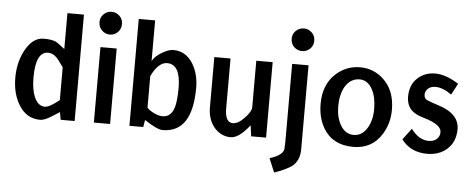

<svg xmlns="http://www.w3.org/2000/svg" viewBox="-58 -882 3098 1255"><g transform="rotate(5 1491.5 -254.5)"><path d="M356.4 1 347.7 -48.8Q317.4 -30.3 287.1 -10.7Q245.1 13.7 221.7 12.7Q130.9 12.7 80.1 -73.2Q37.1 -145.5 37.1 -248Q37.1 -350.6 81.1 -430.7Q128.9 -517.6 200.2 -517.6Q251 -517.6 278.3 -505.9Q293 -499 339.8 -461.9V-697.3H448.2V1ZM237.3 -428.7Q155.3 -428.7 155.3 -258.8Q155.3 -179.7 176.8 -130.9Q201.2 -75.2 246.1 -75.2Q276.4 -75.2 339.8 -127V-341.8Q306.6 -388.7 296.9 -399.4Q269.5 -428.7 237.3 -428.7Z M553.7 -657.2Q553.7 -689.5 575.7 -710.4Q597.7 -731.4 627.9 -731.4Q657.2 -731.4 679.2 -710.4Q701.2 -689.5 701.2 -657.2Q701.2 -625 679.7 -603.5Q658.2 -582 627.9 -582Q597.7 -582 575.7 -603.5Q553.7 -625 553.7 -657.2ZM574.2 -495.1H680.7V0H574.2Z M906.2 -45.9 898.4 1H807.6V-700.2H915V-433.6Q933.6 -467.8 980.5 -494.1Q1022.5 -518.6 1052.7 -517.6Q1131.8 -517.6 1179.7 -442.4Q1220.7 -375 1220.7 -285.2Q1220.7 9.8 1025.4 9.8Q990.2 9.8 906.2 -45.9ZM915 -335V-127.9Q929.7 -110.4 961.4 -95.2Q993.2 -80.1 1017.6 -80.1Q1074.2 -80.1 1093.8 -147.5Q1105.5 -187.5 1106.4 -271.5Q1106.4 -429.7 1017.6 -428.7Q960.9 -428.7 915 -335Z M1606.4 0Q1603.5 -27.3 1596.7 -71.3Q1527.3 17.6 1472.7 17.6Q1411.1 17.6 1367.2 -31.2Q1321.3 -84 1321.3 -166V-495.1H1427.7V-168.9Q1427.7 -75.2 1479.5 -75.2Q1515.6 -75.2 1557.6 -121.1Q1596.7 -163.1 1596.7 -189.5V-495.1H1704.1V0Z M1962.9 -658.2Q1962.9 -626 1940.9 -605Q1918.9 -584 1888.7 -584Q1858.4 -584 1836.4 -605Q1814.5 -626 1814.5 -658.2Q1814.5 -690.4 1836.4 -711.4Q1858.4 -732.4 1888.7 -732.4Q1918.9 -732.4 1940.9 -711.4Q1962.9 -690.4 1962.9 -658.2ZM1887.7 170.9Q1851.6 196.3 1776.4 222.7L1738.3 131.8Q1822.3 106.4 1830.1 64.5Q1831.1 59.6 1832 12.7V-495.1H1939.5V54.7Q1939.5 133.8 1887.7 170.9Z M2040 -252Q2040 -379.9 2121.1 -452.1Q2188.5 -511.7 2277.3 -511.7Q2365.2 -511.7 2429.7 -452.1Q2507.8 -380.9 2507.8 -252Q2507.8 -164.1 2462.9 -90.8Q2399.4 10.7 2276.4 10.7Q2141.6 10.7 2080.1 -91.8Q2040 -160.2 2040 -252ZM2156.2 -246.1Q2156.2 -173.8 2184.6 -124Q2216.8 -67.4 2272.5 -67.4Q2329.1 -67.4 2362.3 -125Q2392.6 -175.8 2391.6 -251Q2391.6 -324.2 2365.2 -375Q2334 -432.6 2281.2 -432.6Q2220.7 -432.6 2185.5 -374Q2156.2 -322.3 2156.2 -246.1Z M2592.8 -66.4 2648.4 -140.6Q2701.2 -70.3 2765.6 -71.3Q2797.9 -71.3 2817.4 -89.4Q2836.9 -107.4 2836.9 -134.8Q2836.9 -184.6 2722.7 -217.8Q2666 -233.4 2639.6 -258.8Q2605.5 -292 2605.5 -348.6Q2605.5 -429.7 2659.2 -474.6Q2704.1 -513.7 2769.5 -513.7H2771.5Q2838.9 -513.7 2923.8 -460L2884.8 -385.7Q2827.1 -426.8 2779.3 -426.8Q2747.1 -426.8 2729.5 -409.7Q2711.9 -392.6 2711.9 -371.1Q2711.9 -343.8 2733.4 -335Q2768.6 -321.3 2801.8 -310.5Q2945.3 -267.6 2946.3 -165Q2946.3 -78.1 2888.7 -29.3Q2837.9 13.7 2761.7 13.7Q2653.3 13.7 2592.8 -66.4Z"/></g></svg>

Font: Puritan
Style: Bold
Weight: 700
Version: 2.1